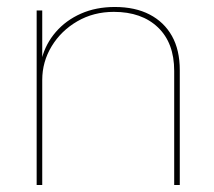

<svg xmlns="http://www.w3.org/2000/svg" viewBox="-20 -530 614 550"><path d="M85 0V-500H101V-360L100 -363Q111 -405 140 -438.5Q169 -472 212 -491Q255 -510 309 -510Q367 -510 408.5 -488.5Q450 -467 472.5 -427Q495 -387 495 -329V0H479V-327Q479 -407 432.5 -451.5Q386 -496 306 -496Q248 -496 201.5 -469Q155 -442 128 -397.5Q101 -353 101 -301V0Z"/></svg>

Font: Work Sans Thin
Style: Regular
Weight: 250
Designer: Wei Huang
Foundry: Wei Huang
Version: Version 2.012